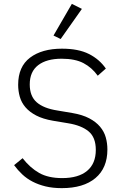

<svg xmlns="http://www.w3.org/2000/svg" viewBox="-20 -962 640 994"><path d="M300 12Q253 12 216 3Q179 -6 149 -21.5Q119 -37 95.5 -59Q72 -81 53 -107L97 -143Q136 -93 183 -66.5Q230 -40 302 -40Q386 -40 431 -77.5Q476 -115 476 -186Q476 -251 438.5 -282Q401 -313 332 -324L254 -337Q202 -346 167.5 -364Q133 -382 112 -406.5Q91 -431 82.5 -461Q74 -491 74 -523Q74 -617 135.5 -663.5Q197 -710 301 -710Q386 -710 440.5 -682.5Q495 -655 528 -607L486 -570Q456 -612 412.5 -635Q369 -658 299 -658Q221 -658 177.5 -624.5Q134 -591 134 -525Q134 -464 170 -432.5Q206 -401 277 -390L354 -377Q407 -368 442 -349.5Q477 -331 498 -306Q519 -281 527.5 -251Q536 -221 536 -188Q536 -92 474 -40Q412 12 300 12ZM294 -760 257 -778 352 -942 404 -916Z"/></svg>

Font: IBM Plex Mono Light
Style: Regular
Weight: 300
Monospace: yes
Designer: Mike Abbink, Paul van der Laan, Pieter van Rosmalen
Foundry: Bold Monday
Version: Version 2.3